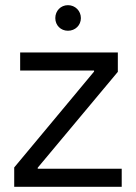

<svg xmlns="http://www.w3.org/2000/svg" viewBox="-20 -723 526 743"><path d="M243 -604C271 -604 293 -625 293 -653C293 -681 271 -703 243 -703C215 -703 194 -681 194 -653C194 -625 215 -604 243 -604ZM35 0H451V-70H126V-74L436 -445V-520H58V-450H344V-446L35 -75Z"/></svg>

Font: Fixel Text Regular
Style: Regular
Weight: 400
Width: 4
Designer: AlfaBravo + MacPaw
Foundry: Kyrylo Tkachov, Marchela Mozhyna, Serhii Makarenko, Maria Weinstein, Zakhar Kryvoshyya
Version: Version 1.211